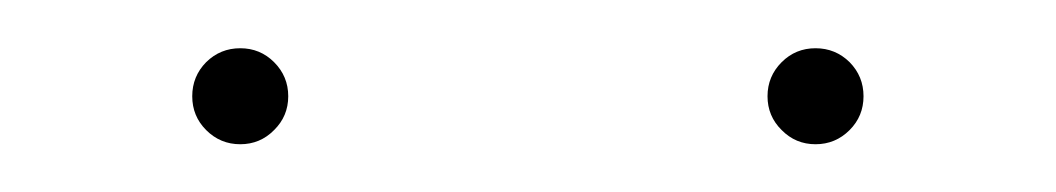

<svg xmlns="http://www.w3.org/2000/svg" viewBox="-20 -710 440 80"><path d="M65.9 -655.8Q60.1 -661.6 60.1 -669.9Q60.1 -678.2 65.9 -684.1Q71.8 -689.9 80.1 -689.9Q88.4 -689.9 94.2 -684.1Q100.1 -678.2 100.1 -669.9Q100.1 -661.6 94.2 -655.8Q88.4 -649.9 80.1 -649.9Q71.8 -649.9 65.9 -655.8ZM305.7 -655.8Q299.8 -661.6 299.8 -669.9Q299.8 -678.2 305.7 -684.1Q311.5 -689.9 319.8 -689.9Q328.1 -689.9 334 -684.1Q339.8 -678.2 339.8 -669.9Q339.8 -661.6 334 -655.8Q328.1 -649.9 319.8 -649.9Q311.5 -649.9 305.7 -655.8Z"/></svg>

Font: ZnikomitNo24
Style: Thin
Weight: 300
Designer: gluk
Foundry: gluk
Version: Version 0.55